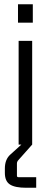

<svg xmlns="http://www.w3.org/2000/svg" viewBox="-20 -683 240 907"><path d="M135 -576H65V-663H135ZM151 204H104Q51 204 27 188.5Q3 173 3 134V113Q3 70 29 47L81 0H68V-490H132V0L68 72Q60 80 60 89V147Q60 154 67 154H151Z"/></svg>

Font: Gemunu Libre Light
Style: Regular
Weight: 300
Designer: Puspanada Ekanayake, Sola Matas, Pathum Egodawatta, Kosala Senevirathne
Foundry: mooniak
Version: Version 1.100